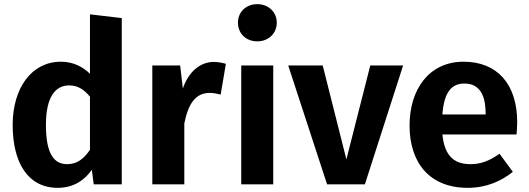

<svg xmlns="http://www.w3.org/2000/svg" viewBox="-20 -887 2546 924"><path d="M413 -818V-532C378 -566 332 -590 273 -590C132 -590 41 -463 41 -286C41 -104 114 17 258 17C335 17 388 -21 422 -70L431 0H566V-800ZM303 -97C242 -97 201 -143 201 -286C201 -420 246 -476 313 -476C355 -476 384 -456 413 -422V-166C382 -121 350 -97 303 -97Z M1009 -589C943 -589 887 -541 860 -461L847 -572H713V0H867V-293C886 -387 920 -440 990 -440C1009 -440 1023 -436 1042 -432L1067 -580C1048 -585 1030 -589 1009 -589Z M1218 -867C1163 -867 1125 -828 1125 -778C1125 -727 1163 -688 1218 -688C1273 -688 1312 -727 1312 -778C1312 -828 1273 -867 1218 -867ZM1295 -572H1141V0H1295Z M1920 -572H1762L1647 -120L1533 -572H1367L1554 0H1736Z M2469 -299C2469 -482 2373 -590 2211 -590C2044 -590 1951 -456 1951 -283C1951 -104 2047 17 2231 17C2320 17 2392 -15 2448 -60L2384 -147C2334 -112 2293 -97 2245 -97C2171 -97 2120 -130 2109 -240H2466C2467 -256 2469 -280 2469 -299ZM2317 -336H2109C2117 -445 2154 -485 2215 -485C2288 -485 2317 -429 2317 -342Z"/></svg>

Font: Glow Sans TC Normal
Style: Bold
Weight: 700
Designer: Ryoko NISHIZUKA (kana, bopomofo & ideographs); Paul D. Hunt (Latin, Greek & Cyrillic); Sandoll Communications, Soo-young
Version: Version 0.93